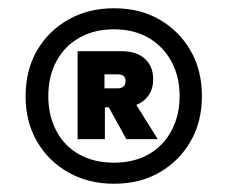

<svg xmlns="http://www.w3.org/2000/svg" viewBox="-20 -732 552 465"><path d="M256 -287Q194 -287 145.5 -314.5Q97 -342 69.5 -389.5Q42 -437 42 -499Q42 -562 69.5 -609.5Q97 -657 145.5 -684.5Q194 -712 256 -712Q319 -712 366.5 -684.5Q414 -657 441.5 -609.5Q469 -562 469 -499Q469 -437 441.5 -389.5Q414 -342 366.5 -314.5Q319 -287 256 -287ZM286 -395 233 -491H302L362 -395ZM256 -338Q304 -338 339.5 -358Q375 -378 395 -415Q415 -452 415 -499Q415 -547 395 -583.5Q375 -620 339.5 -640.5Q304 -661 256 -661Q208 -661 172 -640.5Q136 -620 116.5 -583.5Q97 -547 97 -499Q97 -452 116.5 -415Q136 -378 172 -358Q208 -338 256 -338ZM168 -395V-608H275Q310 -608 330.5 -590Q351 -572 351 -540Q351 -509 330.5 -490.5Q310 -472 275 -472H234V-395ZM233 -518H265Q273 -518 278.5 -522Q284 -526 284 -536Q284 -545 278.5 -548.5Q273 -552 265 -552H233Z"/></svg>

Font: DM Sans 9pt 36pt Black
Style: Regular
Weight: 900
Version: Version 4.004;gftools[0.9.30]